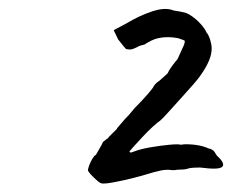

<svg xmlns="http://www.w3.org/2000/svg" viewBox="-20 -761 530 439"><path d="M211 -342Q206 -344 195.5 -354Q185 -364 181 -371Q181 -375 184 -383Q187 -391 191.5 -398.5Q196 -406 198 -406Q199 -406 202.5 -412.5Q206 -419 210.5 -426.5Q215 -434 215 -436L225 -444L229 -446H227L238 -457L248 -467H247L265 -488Q270 -493 275 -498.5Q280 -504 288 -514Q305 -531 318 -546Q331 -561 332 -565Q332 -565 336 -569.5Q340 -574 344 -576L363 -593Q366 -600 373 -609.5Q380 -619 386 -626L401 -659Q403 -666 402.5 -667.5Q402 -669 389 -673H390Q377 -676 363 -676Q351 -676 339 -673Q327 -670 310 -659Q306 -658 302 -657Q298 -656 293 -653Q287 -650 282 -648.5Q277 -647 268 -649Q268 -649 268 -649Q268 -649 262 -656L250 -671L240 -692L270 -708Q298 -725 328 -735Q358 -745 377 -737Q385 -736 392 -734.5Q399 -733 399 -733Q407 -732 418 -724.5Q429 -717 439 -706Q449 -695 453 -685V-686Q458 -679 461 -668.5Q464 -658 464 -650Q464 -637 457.5 -621.5Q451 -606 438 -588Q435 -583 422 -568Q409 -553 393 -535.5Q377 -518 364 -503.5Q351 -489 346 -485Q341 -482 329 -471Q317 -460 304.5 -446.5Q292 -433 283.5 -423.5Q275 -414 276 -414L279 -412Q279 -412 285 -414Q300 -420 323 -424Q346 -428 367 -430Q388 -432 394 -430Q402 -432 420 -430.5Q438 -429 451 -424Q452 -424 453.5 -423Q455 -422 456 -422Q457 -421 460 -421Q468 -418 471 -413Q474 -407 477 -404Q485 -397 488.5 -390.5Q492 -384 488.5 -380Q485 -376 472.5 -375.5Q460 -375 437 -378Q431 -378 422 -377.5Q413 -377 408 -375Q405 -374 399.5 -373.5Q394 -373 386 -373Q385 -373 383 -372.5Q381 -372 379 -372H373Q361 -374 347 -371Q333 -368 317 -363Q308 -360 284.5 -354Q261 -348 239 -344Q217 -340 211 -342Z"/></svg>

Font: Caveat Medium
Style: Regular
Weight: 500
Designer: Pablo Impallari
Foundry: Pablo Impallari
Version: Version 2.000